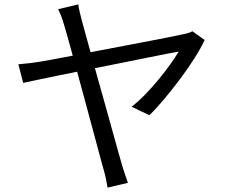

<svg xmlns="http://www.w3.org/2000/svg" viewBox="-20 -814 1040 878"><path d="M338 -794Q340 -778 344.5 -759Q349 -740 355 -717Q366 -677 382 -619Q398 -561 416.5 -493.5Q435 -426 454.5 -358Q474 -290 490.5 -229Q507 -168 520 -122.5Q533 -77 539 -56Q542 -46 546.5 -32Q551 -18 556 -3.5Q561 11 565 22L472 44Q469 27 464.5 4.5Q460 -18 454 -38Q449 -56 438 -96Q427 -136 412.5 -191Q398 -246 381 -308Q364 -370 347.5 -431.5Q331 -493 316 -547.5Q301 -602 290 -641.5Q279 -681 274 -697Q266 -725 259 -742.5Q252 -760 246 -772ZM916 -631Q898 -593 868.5 -546.5Q839 -500 803 -452Q767 -404 730.5 -360.5Q694 -317 663 -287L582 -326Q613 -350 645 -383Q677 -416 706.5 -452Q736 -488 759.5 -521Q783 -554 797 -578Q785 -576 745.5 -568.5Q706 -561 647.5 -549Q589 -537 521 -523.5Q453 -510 384.5 -496.5Q316 -483 255 -470.5Q194 -458 149.5 -448.5Q105 -439 86 -435L64 -520Q90 -522 113.5 -525Q137 -528 164 -532Q176 -534 214.5 -541Q253 -548 307.5 -558.5Q362 -569 424.5 -581Q487 -593 550 -605Q613 -617 668.5 -627.5Q724 -638 763 -646Q802 -654 815 -657Q827 -659 839 -662.5Q851 -666 860 -671Z"/></svg>

Font: Noto Sans HK
Style: Regular
Weight: 400
Designer: Ryoko NISHIZUKA 西塚涼子 (kana, bopomofo & ideographs); Paul D. Hunt (Latin, Greek & Cyrillic); Sandoll Communications 산돌커뮤니
Foundry: Adobe
Version: Version 2.004-H2;hotconv 1.0.118;makeotfexe 2.5.65603